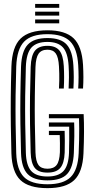

<svg xmlns="http://www.w3.org/2000/svg" viewBox="-20 -966 488 995"><path d="M226.1 9Q129 9 85.6 -32.9Q42.2 -74.8 39.1 -171.2Q37.2 -240.5 36.2 -311.9Q35.2 -383.4 35.8 -460.3Q36.4 -537.2 39.2 -622.5Q42.7 -723.2 86.7 -766.1Q130.7 -809 225.9 -809Q318.2 -809 361.4 -767.7Q404.5 -726.4 410.3 -629.8Q412.1 -597 412.2 -567Q412.2 -536.9 410.3 -507.2H385.3Q387.1 -536.9 387.2 -566.2Q387.3 -595.5 385.3 -628.3Q380.2 -714.5 343.2 -751.7Q306.2 -788.9 225.9 -788.9Q142.3 -788.9 104.9 -750.1Q67.4 -711.2 64.2 -621.5Q61.7 -543.9 60.8 -471.3Q60 -398.8 60.9 -325.4Q61.8 -252.1 64.1 -171.9Q67 -86.3 104.1 -48.7Q141.3 -11.1 226.1 -11.1Q308.6 -11.1 346.2 -48.4Q383.8 -85.6 387.7 -172.3Q389.3 -208.6 389.9 -240.3Q390.5 -272.1 390.5 -300.1Q390.4 -328.2 389.5 -353H233.4V-374.7H413.5Q415.6 -331.4 415.4 -282.1Q415.2 -232.8 412.6 -171Q408.3 -73.9 364.5 -32.4Q320.7 9 226.1 9ZM226.1 -31.2Q154.6 -31.2 123 -64.2Q91.4 -97.1 89 -172.7Q86.7 -252.1 85.7 -324.1Q84.7 -396 85.6 -468.2Q86.4 -540.4 89 -620.7Q92 -700.7 123.9 -734.7Q155.8 -768.8 225.9 -768.8Q295.5 -768.8 325.8 -734.9Q356 -701 360.3 -626.9Q362.3 -592.6 362.3 -566.8Q362.4 -540.9 360.5 -507.2H335.6Q337.1 -535.7 337.3 -564.2Q337.5 -592.8 335.6 -624.6Q331.7 -691.8 306.2 -720.2Q280.6 -748.7 225.9 -748.7Q169.1 -748.7 142.7 -719.2Q116.4 -689.7 114 -619.8Q111.4 -539.6 110.5 -467.4Q109.7 -395.3 110.7 -323.8Q111.6 -252.3 114 -173.5Q116.2 -107.9 142 -79.6Q167.9 -51.3 226.1 -51.3Q282.3 -51.3 308.8 -79.4Q335.2 -107.6 337.6 -174.1Q338.6 -205.8 338.8 -243.8Q338.9 -281.8 338.6 -309.5H233.4V-331.2H364.3Q365.5 -296.4 365.1 -259.6Q364.7 -222.7 362.7 -173.3Q359.4 -99 328.7 -65.1Q298 -31.2 226.1 -31.2ZM226.1 -71.5Q178.9 -71.5 159.8 -96.4Q140.7 -121.3 139 -174.4Q136.6 -251.7 135.6 -322.6Q134.7 -393.4 135.5 -465.6Q136.4 -537.9 139 -619.4Q141.1 -678.1 161.2 -703.3Q181.3 -728.5 225.9 -728.5Q268 -728.5 287.7 -704.4Q307.4 -680.3 310.6 -623.7Q312.2 -594.8 312.2 -566.7Q312.3 -538.5 310.6 -507.2H285.6Q286.8 -530.2 287.2 -548.8Q287.6 -567.4 287.1 -585Q286.7 -602.5 285.6 -621.9Q283 -669 269.2 -688.7Q255.4 -708.4 225.9 -708.4Q194.6 -708.4 180.1 -687.9Q165.7 -667.4 163.9 -619Q161.3 -538.9 160.5 -467.7Q159.6 -396.5 160.6 -325.6Q161.6 -254.7 163.9 -175.3Q165.5 -130.2 179.4 -110.9Q193.4 -91.6 226.1 -91.6Q258.1 -91.6 273.2 -110.7Q288.3 -129.9 290.4 -177.1Q291.1 -197.5 290.6 -224.4Q290 -251.4 289.5 -266H233.4V-287.8H315Q315.5 -264.8 315.9 -235.7Q316.3 -206.5 315.2 -175.5Q312.9 -119.5 292.2 -95.5Q271.5 -71.5 226.1 -71.5ZM162.1 -925.5V-945.6H286.9V-925.5ZM162.1 -845V-865.1H286.9V-845ZM162.1 -885.2V-905.4H286.9V-885.2Z"/></svg>

Font: Big Shoulders Inline Display SC Thin
Style: Regular
Weight: 100
Designer: Patric King
Foundry: XO Type Co
Version: Version 2.002